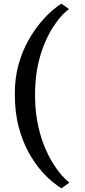

<svg xmlns="http://www.w3.org/2000/svg" viewBox="-20 -850 470 1056"><path d="M61.5 -334Q61.5 -423 82.5 -496.8Q103.5 -570.5 136.2 -628.2Q169 -686 204.8 -728Q240.5 -770 271.2 -795.5Q302 -821 318 -830L359.5 -800Q346.5 -791.5 324.2 -768.8Q302 -746 276.8 -708.5Q251.5 -671 228.5 -618.8Q205.5 -566.5 190.2 -499.5Q175 -432.5 173 -350Q171 -259 184.8 -184.2Q198.5 -109.5 221.8 -51.5Q245 6.5 271.8 48.8Q298.5 91 322.5 117.2Q346.5 143.5 361.5 154.5L318 186Q304.5 178 274.5 154.8Q244.5 131.5 208.2 90.8Q172 50 138.5 -9.8Q105 -69.5 83.2 -150Q61.5 -230.5 61.5 -334Z"/></svg>

Font: Merriweather 36pt SemiBold
Style: Regular
Weight: 600
Version: Version 2.100